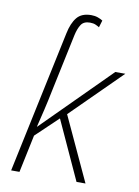

<svg xmlns="http://www.w3.org/2000/svg" viewBox="-86 -827 643 885"><g transform="rotate(10 235.0 -384.5)"><path d="M29 0 170 -666Q180 -715 202 -742Q224 -769 269 -769Q286 -769 300 -764Q314 -759 323 -753L313 -720Q307 -724 296 -729Q285 -734 269 -734Q240 -734 227.5 -715Q215 -696 208 -664L152 -399Q141 -344 131 -302Q121 -260 111 -219H112L423 -530H470L238 -300L377 0H335L209 -275L105 -176L68 0Z"/></g></svg>

Font: Noto Sans Disp ExtLt
Style: Italic
Weight: 200
Italic angle: -12°
Designer: Monotype Design Team
Foundry: Monotype Imaging Inc.
Version: Version 2.000;GOOG;noto-source:20170915:90ef993387c0